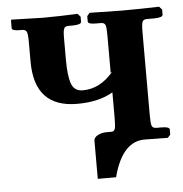

<svg xmlns="http://www.w3.org/2000/svg" viewBox="-45 -477 605 636"><g transform="rotate(-5 258.0 -159.0)"><path d="M444.8 -79.1Q444.8 -51.3 448 -43.2Q451.2 -35.2 462.9 -35.2H479Q506.8 -35.2 506.8 -25.9V-8.8L498 1L421.9 0Q347.7 -1 316.9 111.8Q315.9 114.7 315.9 116.2H254.9V-11.2Q254.9 -21 267.8 -28.1Q280.8 -35.2 296.9 -35.2H314Q322.8 -35.2 325.4 -44.2Q328.1 -53.2 328.1 -79.1V-165Q281.2 -137.2 209 -137.2Q66.9 -137.2 66.9 -290V-355Q66.9 -380.9 63.5 -388.9Q60.1 -397 47.9 -397H41Q14.2 -397 14.2 -405.8V-428.2L15.1 -434.1L121.1 -431.2Q137.2 -431.2 178.2 -432.1Q219.2 -433.1 235.8 -434.1L245.1 -423.8V-407.2Q245.1 -397.5 216.8 -397H202.1Q190.9 -397 187.5 -389.4Q184.1 -381.8 184.1 -359.9V-286.1Q184.1 -231.9 193.6 -206.1Q203.1 -180.2 231 -180.2Q289.1 -180.2 333 -232.9L328.1 -230V-354Q328.1 -380.9 325 -388.9Q321.8 -397 310.1 -397H293.9Q267.1 -397 267.1 -405.8V-423.8L275.9 -434.1L380.9 -432.1Q432.6 -432.1 506.8 -434.1L516.1 -423.8V-407.2Q516.1 -397.5 488.8 -397H462.9Q451.7 -397 448.2 -389.4Q444.8 -381.8 444.8 -354Z"/></g></svg>

Font: Linux Libertine
Style: Bold
Weight: 700
Designer: Philipp H. Poll
Foundry: Philipp H. Poll
Version: Version 5.0.3